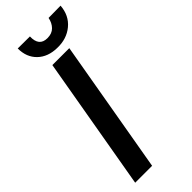

<svg xmlns="http://www.w3.org/2000/svg" viewBox="-287 -928 963 963"><g transform="rotate(-45 194.5 -446.5)"><path d="M146 0H25.9L149.4 -710.9H269.5ZM389.2 -892.6Q384.3 -827.6 338.9 -790Q293.5 -752.4 227.5 -754.4Q163.1 -755.4 124.3 -792.7Q85.4 -830.1 85.4 -892.6L171.4 -892.1Q168.9 -823.7 227.5 -823.7Q260.3 -823.7 278.8 -842.8Q297.4 -861.8 303.2 -891.6Z"/></g></svg>

Font: Roboto Medium
Style: Italic
Weight: 500
Italic angle: -12°
Designer: Google
Version: Version 2.134; 2016